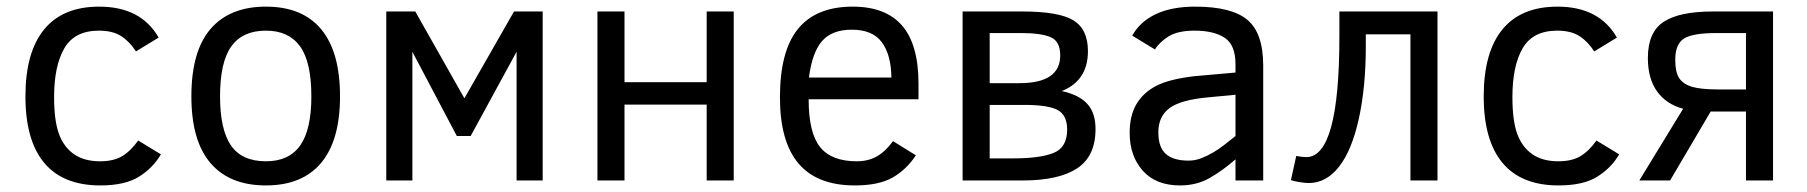

<svg xmlns="http://www.w3.org/2000/svg" viewBox="-20 -547 5478 582"><path d="M467.8 -79.1Q443.8 -38.1 401.4 -11.5Q358.9 15.1 284.2 15.1Q171.4 15.1 114.3 -53Q57.1 -121.1 57.1 -254.9Q57.1 -388.7 113.8 -457.8Q170.4 -526.9 280.8 -526.9Q407.2 -526.9 460.9 -433.1L392.1 -391.1Q373 -420.9 347.4 -437.5Q321.8 -454.1 279.8 -454.1Q206.1 -454.1 175 -400.6Q144 -347.2 144 -252.9Q144 -181.2 158.7 -141.1Q173.3 -101.1 204.3 -79.6Q235.4 -58.1 283.2 -58.1Q324.2 -58.1 350.1 -73.5Q376 -88.9 398.9 -121.1Z M1010.7 -254.9Q1010.7 -121.6 953.4 -53.2Q896 15.1 786.1 15.1Q676.3 15.1 618.2 -52.5Q560.1 -120.1 560.1 -254.9Q560.1 -392.1 618.4 -459.5Q676.8 -526.9 786.1 -526.9Q896.5 -526.9 953.6 -458.3Q1010.7 -389.6 1010.7 -254.9ZM923.8 -254.9Q923.8 -359.4 889.4 -406.7Q855 -454.1 786.1 -454.1Q715.3 -454.1 681.2 -406.5Q647 -358.9 647 -254.9Q647 -154.8 679.9 -106.4Q712.9 -58.1 786.1 -58.1Q856 -58.1 889.9 -106Q923.8 -153.8 923.8 -254.9Z M1625 0H1545.9V-390.1L1406.7 -134.8H1364.7L1230 -390.1V0H1150.9V-512.2H1238.8L1387.7 -249L1538.1 -512.2H1625Z M2204.1 0H2122.1V-230H1873V0H1791V-512.2H1873V-297.9H2122.1V-512.2H2204.1Z M2431.2 -246.1Q2431.2 -144.5 2465.8 -101.3Q2500.5 -58.1 2577.1 -58.1Q2611.3 -58.1 2637.2 -72.5Q2663.1 -86.9 2687 -119.1L2756.3 -76.2Q2727.1 -32.2 2685.1 -8.5Q2643.1 15.1 2571.3 15.1Q2457 15.1 2400.6 -51.3Q2344.2 -117.7 2344.2 -252Q2344.2 -392.6 2399.2 -459.7Q2454.1 -526.9 2564.9 -526.9Q2664.6 -526.9 2714.4 -469.5Q2764.2 -412.1 2764.2 -293V-246.1ZM2682.1 -312Q2681.2 -380.9 2653.1 -418.9Q2625 -457 2562 -457Q2502 -457 2471.9 -422.6Q2441.9 -388.2 2432.1 -312Z M3300.8 -155.8Q3300.8 -73.2 3244.9 -36.6Q3189 0 3081.1 0H2897.9V-512.2H3079.1Q3189.5 -512.2 3233.6 -485.4Q3277.8 -458.5 3277.8 -392.1Q3277.8 -302.7 3198.7 -271Q3251.5 -259.3 3276.1 -231.9Q3300.8 -204.6 3300.8 -155.8ZM3193.8 -378.9Q3193.8 -421.9 3164.8 -434.3Q3135.7 -446.8 3076.2 -446.8H2980V-294.9H3069.8Q3193.8 -294.9 3193.8 -378.9ZM3214.8 -153.8Q3214.8 -198.2 3185.8 -213.6Q3156.7 -229 3085.9 -229H2980V-66.9H3051.8Q3132.8 -66.9 3173.8 -83.5Q3214.8 -100.1 3214.8 -153.8Z M3725.1 0V-64Q3686 -29.8 3646.5 -7.3Q3606.9 15.1 3557.1 15.1Q3483.9 15.1 3444.1 -29.5Q3404.3 -74.2 3404.3 -144Q3404.3 -196.8 3425 -231.7Q3445.8 -266.6 3485.1 -286.9Q3524.4 -307.1 3599.1 -315.9L3725.1 -327.1V-352.1Q3725.1 -411.1 3692.1 -432.6Q3659.2 -454.1 3601.1 -454.1Q3549.3 -454.1 3521.2 -436Q3493.2 -418 3481 -397L3412.1 -439Q3435.5 -481.4 3483.6 -504.2Q3531.7 -526.9 3603 -526.9Q3713.4 -526.9 3761.2 -486.8Q3809.1 -446.8 3809.1 -348.1V0ZM3725.1 -259.8 3643.1 -252Q3559.6 -244.6 3525.4 -219.5Q3491.2 -194.3 3491.2 -146Q3491.2 -100.1 3514.2 -80.1Q3537.1 -60.1 3583 -60.1Q3602.1 -60.1 3620.6 -67.1Q3639.2 -74.2 3657.2 -84.7Q3675.3 -95.2 3692.1 -108.6Q3709 -122.1 3725.1 -134.8Z M4120.1 -442.9V-407.2Q4120.1 -282.7 4098.9 -186.8Q4077.6 -90.8 4038.8 -41.5Q4000 7.8 3947.3 7.8Q3935.1 7.8 3918.2 4.9Q3901.4 2 3893.1 -1L3909.2 -74.2Q3927.2 -70.8 3939.9 -70.8Q4040 -70.8 4040 -436V-512.2H4337.4V0H4255.4V-442.9Z M4888.2 -79.1Q4864.3 -38.1 4821.8 -11.5Q4779.3 15.1 4704.6 15.1Q4591.8 15.1 4534.7 -53Q4477.5 -121.1 4477.5 -254.9Q4477.5 -388.7 4534.2 -457.8Q4590.8 -526.9 4701.2 -526.9Q4827.6 -526.9 4881.3 -433.1L4812.5 -391.1Q4793.5 -420.9 4767.8 -437.5Q4742.2 -454.1 4700.2 -454.1Q4626.5 -454.1 4595.5 -400.6Q4564.5 -347.2 4564.5 -252.9Q4564.5 -181.2 4579.1 -141.1Q4593.8 -101.1 4624.8 -79.6Q4655.8 -58.1 4703.6 -58.1Q4744.6 -58.1 4770.5 -73.5Q4796.4 -88.9 4819.3 -121.1Z M4949.2 0 5082 -217.3Q5030.3 -231.4 5002.7 -270.3Q4975.1 -309.1 4975.1 -371.1Q4975.1 -449.2 5022.7 -480.7Q5070.3 -512.2 5172.4 -512.2H5354.5V0H5272.5V-209H5165.5L5042.5 0ZM5058.1 -366.2Q5058.1 -328.1 5070.1 -310.1Q5082 -292 5108.9 -283.9Q5135.7 -275.9 5187.5 -275.9H5272.5V-446.8H5182.1Q5109.9 -446.8 5084 -429.7Q5058.1 -412.6 5058.1 -366.2Z"/></svg>

Font: Lorenzo Sans
Style: Regular
Weight: 400
Foundry: Intel Corporation
Version: Version 1.00; ttfautohint (v1.5)